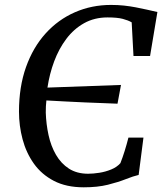

<svg xmlns="http://www.w3.org/2000/svg" viewBox="-20 -772 680 799"><path d="M328.5 7.5Q256 7.5 204.5 -19.2Q153 -46 121 -91Q89 -136 74 -192.2Q59 -248.5 59 -307.5Q59 -410.5 88.2 -492.8Q117.5 -575 169.8 -632.8Q222 -690.5 291.8 -721Q361.5 -751.5 442 -751.5Q470.5 -751.5 496 -748.8Q521.5 -746 545 -741.5Q568.5 -737 590.8 -732Q613 -727 635 -722L604.5 -539H535.5L528 -679Q513.5 -687.5 490.8 -693.5Q468 -699.5 427.5 -699.5Q373 -699.5 330 -675.5Q287 -651.5 256 -610.2Q225 -569 205.5 -516.8Q186 -464.5 177.5 -407.5L483.5 -418.5L469 -340.5Q446 -341.5 410.5 -342.8Q375 -344 333.8 -345.8Q292.5 -347.5 250.8 -349.8Q209 -352 173 -354Q171.5 -341.5 171 -329.2Q170.5 -317 170.5 -303.5Q172 -255.5 182 -209.8Q192 -164 213 -127.8Q234 -91.5 267 -70.2Q300 -49 346.5 -49Q367.5 -49 393.2 -53Q419 -57 442.8 -66.8Q466.5 -76.5 481 -93Q485.5 -104.5 490 -117.2Q494.5 -130 498.8 -143.8Q503 -157.5 507 -171.5Q511 -185.5 514.5 -199.5H577L557 -44Q535 -39 503.5 -26.5Q472 -14 429 -3.2Q386 7.5 328.5 7.5Z"/></svg>

Font: Merriweather 20pt
Style: Italic
Weight: 400
Italic angle: -7.8°
Version: Version 2.101